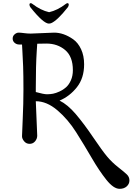

<svg xmlns="http://www.w3.org/2000/svg" viewBox="-20 -902 837 1212"><path d="M206 -263 215 -46Q215 -26 201.5 -10Q188 6 167 6Q146 6 132.5 -10Q119 -26 119 -42Q119 -58 123.5 -153Q128 -248 128 -337Q128 -426 126 -483.5Q124 -541 121.5 -576Q119 -611 119 -621H101Q85 -621 72.5 -631.5Q60 -642 60 -658.5Q60 -675 72.5 -685.5Q85 -696 97.5 -696Q110 -696 131.5 -693Q153 -690 174 -690L322 -696Q382 -696 442 -654Q473 -632 492 -591Q511 -550 511 -496Q511 -409 465.5 -351.5Q420 -294 356 -267Q407 -242 458.5 -181.5Q510 -121 567.5 -36Q625 49 656 86Q687 123 726 153.5Q765 184 781 199.5Q797 215 797 237Q797 259 780 274.5Q763 290 735 290Q697 290 651.5 233Q606 176 559 95Q512 14 460.5 -67.5Q409 -149 342 -206Q275 -263 206 -263ZM273 -627 215 -626Q215 -615 212 -580Q206 -489 206 -348V-321Q256 -307 276.5 -307Q297 -307 315 -310.5Q333 -314 356 -324.5Q379 -335 397 -351Q415 -367 427.5 -395Q440 -423 440 -459Q440 -545 391.5 -586Q343 -627 273 -627ZM405 -882Q414 -882 414 -873Q414 -864 408 -856Q340 -770 301 -755Q293 -753 289 -753Q254 -753 172 -856Q166 -864 166 -873Q166 -882 175 -882Q178 -882 185 -877Q237 -837 290 -825Q343 -837 395 -877Q402 -882 405 -882Z"/></svg>

Font: Macondo Swash Caps
Style: Regular
Weight: 400
Designer: John Vargas Beltran
Foundry: John Vargas Beltran
Version: Version 2.001